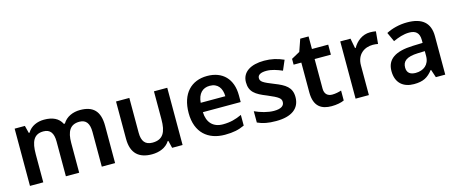

<svg xmlns="http://www.w3.org/2000/svg" viewBox="-42 -1203 4173 1756"><g transform="rotate(-15 2045.0 -325.5)"><path d="M702 -552C636 -552 571 -526 537 -468H527C498 -526 442 -552 361 -552C298 -552 236 -527 203 -471H196L178 -542H81V0H207V-265C207 -384 236 -450 328 -450C392 -450 421 -409 421 -329V0H547V-282C547 -391 581 -450 669 -450C732 -450 761 -409 761 -329V0H887V-353C887 -493 825 -552 702 -552Z M1526 -542H1400V-277C1400 -158 1368 -92 1267 -92C1198 -92 1167 -132 1167 -213V-542H1041V-188C1041 -50 1113 10 1235 10C1303 10 1369 -14 1404 -70H1410L1427 0H1526Z M1905 -552C1755 -552 1655 -452 1655 -267C1655 -82 1767 10 1926 10C2006 10 2058 -2 2112 -27V-128C2053 -101 2002 -87 1932 -87C1840 -87 1786 -144 1783 -242H2141V-306C2141 -461 2051 -552 1905 -552ZM1905 -459C1982 -459 2018 -405 2019 -330H1786C1793 -415 1837 -459 1905 -459Z M2637 -157C2637 -250 2578 -285 2481 -323C2383 -362 2358 -376 2358 -410C2358 -440 2387 -457 2441 -457C2491 -457 2539 -440 2589 -419L2629 -512C2569 -539 2511 -552 2445 -552C2318 -552 2234 -501 2234 -404C2234 -313 2286 -278 2390 -237C2495 -193 2513 -176 2513 -144C2513 -108 2484 -85 2415 -85C2358 -85 2288 -105 2235 -130V-23C2285 0 2335 10 2411 10C2556 10 2637 -48 2637 -157Z M2968 -91C2926 -91 2896 -115 2896 -166V-447H3050V-542H2896V-661H2817L2777 -546L2697 -502V-447H2770V-165C2770 -28 2843 10 2936 10C2983 10 3028 1 3055 -12V-106C3030 -98 2999 -91 2968 -91Z M3448 -552C3374 -552 3317 -505 3285 -448H3279L3261 -542H3164V0H3290V-281C3290 -386 3363 -435 3443 -435C3457 -435 3479 -433 3492 -430L3503 -547C3489 -550 3465 -552 3448 -552Z M3799 -552C3724 -552 3653 -533 3600 -505L3640 -417C3689 -439 3739 -457 3793 -457C3853 -457 3888 -430 3888 -361V-334L3794 -331C3627 -325 3546 -270 3546 -158C3546 -43 3618 10 3715 10C3805 10 3848 -16 3895 -75H3899L3924 0H4013V-364C4013 -492 3939 -552 3799 -552ZM3822 -254 3888 -256V-210C3888 -127 3831 -85 3757 -85C3708 -85 3675 -105 3675 -157C3675 -215 3711 -250 3822 -254Z"/></g></svg>

Font: Noto Sans Arabic UI SmBd
Style: Regular
Weight: 600
Designer: Monotype Design Team, Nadine Chahine and Nizar Qandah
Foundry: Monotype Imaging Inc.
Version: Version 2.010